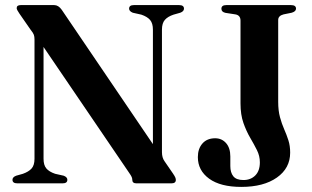

<svg xmlns="http://www.w3.org/2000/svg" viewBox="-20 -720 1226 754"><path d="M244.5 -14Q244.5 0 226 0H48Q29 0 29 -14Q29 -24.5 43.5 -30L70 -37.5Q92.5 -45.5 104 -58.2Q115.5 -71 115.5 -96.5V-564.5Q115.5 -576 113 -583.2Q110.5 -590.5 100 -603.5L56 -667Q45.5 -682 45.5 -688Q45.5 -700 61.5 -700H193Q209.5 -700 222.5 -681.5L580.5 -154V-603.5Q580.5 -628.5 569.5 -641.5Q558.5 -654.5 535 -662.5L501.5 -670Q487 -676 487 -686Q487 -700 505.5 -700H683.5Q702.5 -700 702.5 -686Q702.5 -675.5 688 -670L661.5 -662.5Q639 -655 627.5 -642Q616 -629 616 -603.5V-122.5Q616 -101 626 -87L659 -39Q666.5 -28 668.5 -22.8Q670.5 -17.5 670.5 -13.5Q670.5 0 653.5 0H515.5Q499.5 0 499.5 -14Q499.5 -19.5 497 -25.2Q494.5 -31 486 -43L151 -535.5V-96.5Q151 -71.5 162 -58.5Q173 -45.5 196.5 -37.5L230 -30Q244.5 -24.5 244.5 -14ZM1119.5 -120.5Q1119.5 -59.5 1067.5 -22.8Q1015.5 14 927.5 14Q846 14 801.5 -18.2Q757 -50.5 757 -103Q757 -136 775 -156.5Q793 -177 825 -177Q851 -177 867.8 -158Q884.5 -139 884.5 -105.5V-68Q884.5 -42.5 896.2 -27.8Q908 -13 936 -13Q964.5 -13 982.5 -31Q1000.5 -49 1000.5 -82.5Q1000.5 -107.5 989 -130.5Q977.5 -153.5 962.5 -179Q947.5 -204.5 936 -237Q924.5 -269.5 924.5 -314V-639Q924.5 -660 904.5 -663.5L865.5 -669.5Q849.5 -673 849.5 -685.5Q849.5 -700 868.5 -700H1123Q1142.5 -700 1142.5 -686Q1142.5 -675 1125.5 -670L1093.5 -663.5Q1072.5 -658 1072.5 -641.5V-320Q1072.5 -285.5 1079.5 -259.8Q1086.5 -234 1096 -212.5Q1105.5 -191 1112.5 -169.2Q1119.5 -147.5 1119.5 -120.5Z"/></svg>

Font: Fraunces 72pt SemiBold
Style: Regular
Weight: 600
Version: Version 1.000;[b76b70a41]